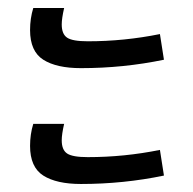

<svg xmlns="http://www.w3.org/2000/svg" viewBox="-20 -532 482 479"><path d="M182 -362Q121 -362 88 -383Q55 -404 55 -457Q55 -486 63 -512H140Q134 -486 134 -471Q134 -447 147.5 -438Q161 -429 199 -429Q290 -429 379 -447L389 -383Q288 -362 182 -362ZM182 -73Q121 -73 88 -94Q55 -115 55 -168Q55 -197 63 -223H140Q134 -197 134 -182Q134 -158 147.5 -149Q161 -140 199 -140Q290 -140 379 -158L389 -94Q288 -73 182 -73Z"/></svg>

Font: FiraGO Book
Style: Regular
Weight: 350
Designer: bBox Type
Foundry: bBox Type GmbH
Version: Version 1.001;PS 001.001;hotconv 1.0.88;makeotf.lib2.5.64775